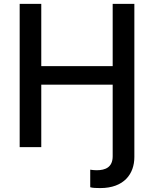

<svg xmlns="http://www.w3.org/2000/svg" viewBox="-20 -747 782 975"><path d="M552.2 -317.1V46.5C552.2 102.3 515.6 117.5 470.5 117.5C459.9 117.5 446.4 116.1 438.2 114.7V203.8C448.9 207.4 469.8 208.1 489 208.1C610.1 208.1 662.3 135.7 662.3 50.4V-727.3H552.2V-411.2H189.6V-727.3H79.9V0H189.6V-317.1Z"/></svg>

Font: Margiela Sans Medium
Style: Regular
Weight: 500
Designer: Stefan Endress, Andreas Faust
Version: Version 1.100;FEAKit 1.0